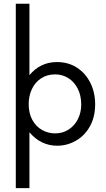

<svg xmlns="http://www.w3.org/2000/svg" viewBox="-20 -749 553 1003"><path d="M62.5 -729.5H133.8V-356.4Q190.9 -424.8 277.3 -424.8Q337.4 -424.8 382.6 -395.3Q427.7 -365.7 452.4 -315.4Q477.1 -265.1 477.1 -204.6Q477.1 -137.7 449.5 -88.6Q421.9 -39.6 376.2 -13.7Q330.6 12.2 278.8 12.2Q193.4 12.2 133.8 -58.1V233.9H62.5ZM129.9 -205.1Q129.9 -157.2 148.9 -122.6Q168 -87.9 199.5 -70.1Q231 -52.2 268.1 -52.2Q307.6 -52.2 338.9 -72.5Q370.1 -92.8 387.2 -127.2Q404.3 -161.6 404.3 -202.6Q404.3 -250.5 386 -286.1Q367.7 -321.8 336.7 -341.1Q305.7 -360.4 268.6 -360.4Q225.6 -360.4 194.3 -339.6Q163.1 -318.8 146.5 -283.4Q129.9 -248 129.9 -205.1Z"/></svg>

Font: NMS Futura Pro Book
Style: Regular
Weight: 400
Designer: Blend3rman
Version: Version 0.1